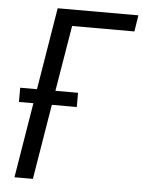

<svg xmlns="http://www.w3.org/2000/svg" viewBox="-53 -777 612 820"><g transform="rotate(5 253.5 -367.5)"><path d="M40 0 93 -322H31V-383H103L161 -735H507L496 -665H229L182 -383H279V-322H172L119 0Z"/></g></svg>

Font: Iosevka Fixed
Style: Italic
Weight: 400
Italic angle: -9°
Monospace: yes
Designer: Belleve Invis
Foundry: Belleve Invis
Version: Version 33.2.4